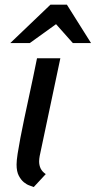

<svg xmlns="http://www.w3.org/2000/svg" viewBox="-20 -772 401 803"><path d="M146 -119.6Q145 -113.8 144.3 -108.2Q143.6 -102.5 143.6 -97.2Q143.6 -80.6 150.1 -67.1Q156.7 -53.7 171.4 -43.9L121.1 10.3Q115.7 7.8 103.8 3.9Q91.8 0 79.8 -9.8Q67.9 -19.5 58.6 -37.1Q49.3 -54.7 49.3 -84Q49.3 -100.1 53.7 -128.9Q58.1 -157.7 65.2 -194.8Q72.3 -231.9 81.3 -274.9Q90.3 -317.9 99.9 -361.8Q109.4 -405.8 118.4 -448.5Q127.4 -491.2 134.8 -528.3H232.4ZM360.8 -591.8H284.7L214.4 -670.9L104.5 -591.8H22.9L190.9 -752.4H259.8Z"/></svg>

Font: Ufes Sans
Style: Italic
Weight: 400
Designer: Ricardo Esteves & Filipe Motta
Foundry: ProDesignUfes - Ricardo Esteves, Filipe Motta
Version: Version 2.0